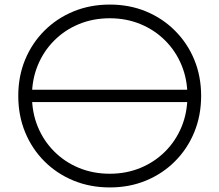

<svg xmlns="http://www.w3.org/2000/svg" viewBox="-20 -811 961 841"><path d="M97 -364V-418H815V-364ZM461 10Q375 10 302 -20Q229 -50 174.5 -104.5Q120 -159 90 -232Q60 -305 60 -391Q60 -477 90 -549.5Q120 -622 174.5 -676.5Q229 -731 302 -761Q375 -791 461 -791Q547 -791 619.5 -761Q692 -731 746.5 -676.5Q801 -622 831 -549.5Q861 -477 861 -391Q861 -305 831 -232Q801 -159 746.5 -104.5Q692 -50 619.5 -20Q547 10 461 10ZM461 -50Q533 -50 595 -75.5Q657 -101 703.5 -147.5Q750 -194 775.5 -256Q801 -318 801 -391Q801 -463 775.5 -525Q750 -587 703.5 -633.5Q657 -680 595 -705.5Q533 -731 461 -731Q388 -731 326 -705.5Q264 -680 217.5 -633.5Q171 -587 145.5 -525Q120 -463 120 -391Q120 -318 145.5 -256Q171 -194 217.5 -147.5Q264 -101 326 -75.5Q388 -50 461 -50Z"/></svg>

Font: ComfortaaLight
Style: Regular
Weight: 300
Designer: Johan Aakerlund
Foundry: Johan Aakerlund
Version: Version 3.104; ttfautohint (v1.8.1.43-b0c9)